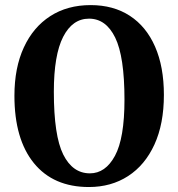

<svg xmlns="http://www.w3.org/2000/svg" viewBox="-20 -736 717 772"><path d="M344.5 -715.5Q436 -715.5 502 -672.5Q568 -629.5 603.5 -548.5Q639 -467.5 639 -354.5Q639 -238 601 -155Q563 -72 495 -28Q427 16 337.5 16Q194.5 16 116.2 -80.2Q38 -176.5 38 -351Q38 -463.5 75.8 -545.2Q113.5 -627 182.2 -671.2Q251 -715.5 344.5 -715.5ZM480.5 -335Q480.5 -508.5 443.2 -584.8Q406 -661 338 -661Q271.5 -661 234 -588Q196.5 -515 196.5 -367Q196.5 -190.5 234.2 -114.8Q272 -39 341.5 -39Q404 -39 442.2 -109.5Q480.5 -180 480.5 -335Z"/></svg>

Font: Fraunces 9pt S050 SemiBold
Style: Regular
Weight: 600
Version: Version 1.000; ttfautohint (v1.8.3)